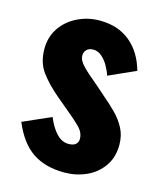

<svg xmlns="http://www.w3.org/2000/svg" viewBox="-95 -657 613 736"><g transform="rotate(15 212.0 -289.0)"><path d="M229 10Q153 10 102.5 -24Q52 -58 20 -135L131 -184Q147 -145 168.5 -122.5Q190 -100 216 -100Q235 -100 244.5 -108Q254 -116 254 -130Q254 -153 236.5 -172Q219 -191 174 -228L132 -263Q86 -302 59.5 -338.5Q33 -375 33 -429Q33 -476 57.5 -512Q82 -548 123 -568Q164 -588 211 -588Q283 -588 331 -549Q379 -510 399 -439L292 -391Q286 -410 275 -429Q264 -448 249 -461Q234 -474 215 -474Q199 -474 189.5 -465Q180 -456 180 -441Q180 -422 201.5 -400Q223 -378 261 -347L302 -311Q327 -290 351 -266Q375 -242 390.5 -213Q406 -184 406 -147Q406 -97 381 -61.5Q356 -26 315.5 -8Q275 10 229 10Z"/></g></svg>

Font: Oswald
Style: Bold
Weight: 700
Designer: Vernon Adams
Foundry: Vernon Adams
Version: Version 4.103;gftools[0.9.33.dev8+g029e19f]